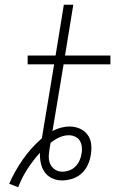

<svg xmlns="http://www.w3.org/2000/svg" viewBox="-20 -755 540 812"><path d="M57 37 19 22Q42 -31 76.5 -80.5Q111 -130 157 -170L209 -483H97V-520H215L250 -735H290L255 -520H447V-483H249L202 -201Q219 -210 237.5 -215Q256 -220 274 -220Q296 -220 316.5 -211.5Q337 -203 350 -185.5Q363 -168 365.5 -145.5Q368 -123 364 -100Q361 -79 351.5 -58Q342 -37 325 -21.5Q308 -6 286 1Q264 8 242 8Q220 8 200.5 -1Q181 -10 169 -27Q157 -44 152.5 -65.5Q148 -87 149 -109Q119 -76 95.5 -39.5Q72 -3 57 37ZM243 -29Q258 -29 272.5 -34Q287 -39 298.5 -50.5Q310 -62 316.5 -76.5Q323 -91 325 -106Q328 -120 326 -134.5Q324 -149 317.5 -160Q311 -171 298 -177Q285 -183 271 -183Q251 -183 231 -174Q211 -165 194 -151L191 -135Q188 -117 186.5 -99Q185 -81 191 -65Q197 -49 211 -39Q225 -29 243 -29Z"/></svg>

Font: Iosevka Curly Slab Extralight
Style: Italic
Weight: 200
Italic angle: -9°
Monospace: yes
Designer: Belleve Invis
Foundry: Belleve Invis
Version: Version 22.1.2; ttfautohint (v1.8.4)